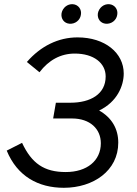

<svg xmlns="http://www.w3.org/2000/svg" viewBox="-20 -886 653 914"><path d="M284 8C424 8 543 -73 543 -207C543 -273 512 -326 452 -360C538 -401 569 -478 569 -536C569 -634 480 -708 349 -708C258 -708 174 -667 108 -591L168 -542C212 -600 269 -631 336 -631C426 -631 483 -586 483 -522C483 -438 411 -397 315 -397H246L233 -322H323C409 -322 460 -272 460 -204C460 -121 394 -67 293 -67C190 -67 131 -108 85 -206L12 -169C62 -47 162 8 284 8ZM311 -773C337 -771 361 -789 365 -815C370 -841 353 -864 327 -866C301 -868 278 -849 273 -823C269 -797 285 -775 311 -773ZM484 -773C510 -771 534 -789 538 -815C543 -841 526 -864 500 -866C474 -868 451 -849 446 -823C442 -797 458 -775 484 -773Z"/></svg>

Font: Fixel Display
Style: Italic
Weight: 400
Italic angle: -10°
Designer: AlfaBravo + MacPaw
Foundry: Kyrylo Tkachov, Marchela Mozhyna, Serhii Makarenko, Maria Weinstein, Zakhar Kryvoshyya
Version: Version 1.210;Glyphs 3.2 (3217)